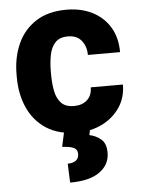

<svg xmlns="http://www.w3.org/2000/svg" viewBox="-54 -581 629 853"><g transform="rotate(-5 260.5 -154.5)"><path d="M271.5 -108.9Q308.1 -108.9 330.1 -129.2Q352.1 -149.4 352.1 -185.1H495.6Q495.6 -127.4 466.1 -83.5Q436.5 -39.6 386.7 -14.9Q336.9 9.8 274.4 9.8Q192.4 9.8 137.9 -25.6Q83.5 -61 56.2 -121.6Q28.8 -182.1 28.8 -257.8V-270.5Q28.8 -346.2 55.9 -406.7Q83 -467.3 137.7 -502.7Q192.4 -538.1 273.9 -538.1Q339.4 -538.1 389.2 -512.9Q439 -487.8 467.3 -441.2Q495.6 -394.5 495.6 -329.6H352.1Q352.1 -367.2 331.5 -393.3Q311 -419.4 270.5 -419.4Q233.4 -419.4 214.1 -398.7Q194.8 -377.9 188.2 -344Q181.6 -310.1 181.6 -270.5V-257.8Q181.6 -217.8 188.2 -183.8Q194.8 -149.9 214.1 -129.4Q233.4 -108.9 271.5 -108.9ZM217.8 -2.9H333.5L327.6 25.9Q355 30.8 378.2 49.6Q401.4 68.4 401.4 110.4Q401.4 163.6 356.4 196Q311.5 228.5 224.1 228.5L220.7 144Q242.2 144 256.3 134.8Q270.5 125.5 270.5 104.5Q270.5 85 254.6 77.1Q238.8 69.3 202.6 67.4Z"/></g></svg>

Font: Vazirmatn RD UI ExtraBold
Style: Regular
Weight: 800
Designer: Saber Rastikerdar
Foundry: Saber Rastikerdar
Version: Version 33.003